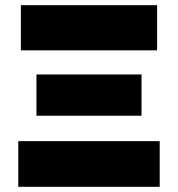

<svg xmlns="http://www.w3.org/2000/svg" viewBox="-20 -720 686 740"><path d="M50.5 0V-176H595.5V0ZM120.5 -274V-433H525.5V-274ZM60.5 -526V-700H585.5V-526Z"/></svg>

Font: Geologica Black
Style: Regular
Weight: 900
Designer: Sindre Bremnes, Frode Helland
Foundry: Monokrom Skriftforlag AS
Version: Version 1.010;gftools[0.9.28]